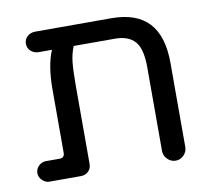

<svg xmlns="http://www.w3.org/2000/svg" viewBox="-69 -655 819 739"><g transform="rotate(-10 341.0 -285.5)"><path d="M605.5 -368.2V-40Q605.5 -21.5 592.3 -7.8Q579.1 5.9 560.5 5.9Q542 5.9 528.3 -7.8Q514.6 -21.5 514.6 -40V-368.2Q514.6 -439.5 489.3 -468.3Q463.9 -497.1 411.1 -497.1H250Q238.3 -468.8 234.9 -436.5Q231.4 -404.3 231.4 -342.8V-39.1Q231.4 -21.5 219.7 -10.3Q208 1 190.4 1H67.4Q51.8 1 39.6 -11.2Q27.3 -23.4 27.3 -39.1Q27.3 -55.7 39.6 -67.4Q51.8 -79.1 67.4 -79.1H121.1Q140.6 -79.1 140.6 -98.6V-346.7Q140.6 -439.5 165 -497.1H113.3Q95.7 -497.1 83 -508.3Q70.3 -519.5 70.3 -537.1Q70.3 -554.7 83 -565.9Q95.7 -577.1 113.3 -577.1H411.1Q508.8 -577.1 557.1 -525.4Q605.5 -473.6 605.5 -368.2Z"/></g></svg>

Font: jf-openhuninn-1.1
Style: Regular
Weight: 400
Designer: [Kosugi Maru]
      Designed by Motoya company      

      [Varela Round]
      Joe Prince(Latin component); Avraham Co
Foundry: justfont CO.,LTD.
Version: 1.1